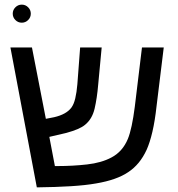

<svg xmlns="http://www.w3.org/2000/svg" viewBox="-20 -804 770 829"><path d="M139 5 25 -599H118L178 -291L214 -298Q266 -310 288 -339Q299 -354 305 -379.5Q311 -405 314 -440L326 -599H419L404 -439Q399 -380 388.5 -335Q378 -290 347 -265Q335 -255 315 -246.5Q295 -238 266 -230L193 -213L217 -87H229Q294 -87 356 -94Q418 -101 461 -124Q509 -149 532 -204Q541 -226 548.5 -261Q556 -296 562 -343L593 -599H687L656 -346Q649 -282 638 -235Q627 -188 613 -157Q584 -94 534 -61Q484 -27 395 -12Q350 -4 286 0Q222 4 139 5ZM35 -745Q35 -761 46.5 -772.5Q58 -784 74 -784Q90 -784 101.5 -772.5Q113 -761 113 -745Q113 -729 101.5 -717.5Q90 -706 74 -706Q58 -706 46.5 -717.5Q35 -729 35 -745Z"/></svg>

Font: Noto Sans Hebrew Droid
Style: Regular
Weight: 400
Designer: Monotype Design Team
Foundry: Monotype Imaging Inc.
Version: Version 1.100